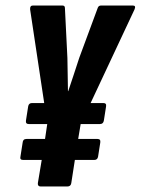

<svg xmlns="http://www.w3.org/2000/svg" viewBox="-20 -675 509 695"><path d="M64 -96Q51 -96 54 -108L62 -159Q63 -172 76 -172H143L151 -226H84Q72 -226 74 -239L82 -290Q84 -302 96 -302H140L89 -641Q88 -655 99 -655H206Q215 -655 215 -646L224 -465Q225 -435 225 -405Q225 -375 226 -345H227Q237 -375 247 -405Q257 -435 267 -466L334 -647Q337 -655 346 -655H461Q473 -655 467 -641L308 -302H354Q366 -302 364 -290L356 -239Q354 -226 342 -226H272L263 -172H333Q345 -172 343 -159L335 -108Q333 -96 321 -96H251L238 -12Q236 0 224 0H127Q116 0 117 -12L131 -96Z"/></svg>

Font: Sofia Sans Extra Condensed ExtraBold
Style: Italic
Weight: 800
Italic angle: -9°
Designer: Botio Nikoltchev, Ani Petrova
Foundry: lettersoup
Version: Version 4.101; ttfautohint (v1.8.4.7-5d5b)